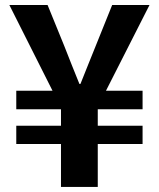

<svg xmlns="http://www.w3.org/2000/svg" viewBox="-20 -741 630 761"><path d="M221.7 0V-170.2H44.5V-242.7H221.7V-307.9H44.5V-381.3H188.2L17.1 -721.2H168.6L234.7 -558.9Q249.6 -521.9 264.2 -484.1Q278.8 -446.3 294.7 -408.4H298.9Q314.4 -447.1 329.3 -484.5Q344.2 -521.9 359.3 -558.9L424.6 -721.2H572.6L400 -381.3H545.1V-307.9H367.5V-242.7H545.1V-170.2H367.5V0Z"/></svg>

Font: Noto Sans JP
Style: Regular
Weight: 100
Designer: Ryoko NISHIZUKA 西塚涼子 (kana, bopomofo & ideographs); Paul D. Hunt (Latin, Greek & Cyrillic); Sandoll Communications 산돌커뮤니
Foundry: Adobe
Version: Version 2.004;hotconv 1.0.118;makeotfexe 2.5.65603